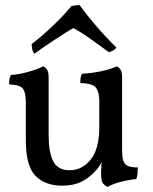

<svg xmlns="http://www.w3.org/2000/svg" viewBox="-20 -729 604 758"><path d="M225 4Q158 4 120 -35Q82 -74 82 -174V-325Q82 -360 72 -377Q62 -394 16 -396Q16 -407 17 -415.5Q18 -424 23 -433Q54 -435 90.5 -445Q127 -455 150 -467Q159 -464 165.5 -454.5Q172 -445 172 -423V-196Q172 -128 190 -92.5Q208 -57 255 -57Q304 -57 338 -99Q372 -141 372 -228V-330Q372 -365 359 -382.5Q346 -400 297 -401Q297 -412 298 -420.5Q299 -429 304 -438Q343 -440 380.5 -448Q418 -456 440 -467Q449 -464 455.5 -454.5Q462 -445 462 -423V-133L384 -96Q379 -82 370 -70Q361 -58 350 -47Q324 -21 295 -8.5Q266 4 225 4ZM404 9Q394 4 386.5 -5Q379 -14 379 -49Q379 -60 380.5 -80Q382 -100 389 -136H462Q462 -112 466 -97Q470 -82 483 -75Q496 -68 524 -68Q524 -58 523 -45Q522 -32 518 -22Q493 -20 460 -12Q427 -4 404 9ZM116 -517Q109 -524 107 -536Q105 -548 105 -555Q143 -584 185.5 -624Q228 -664 262 -705Q270 -707 279 -708Q288 -709 294 -709Q321 -672 358 -628.5Q395 -585 440 -541Q435 -535 427 -530Q419 -525 410 -523Q378 -546 340 -573.5Q302 -601 270 -618Q258 -612 237.5 -599Q217 -586 193.5 -570.5Q170 -555 149 -540.5Q128 -526 116 -517Z"/></svg>

Font: Vollkorn
Style: Regular
Weight: 400
Designer: Friedrich Althausen
Foundry: Friedrich Althausen
Version: Version 4.104